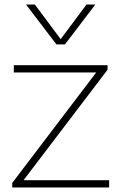

<svg xmlns="http://www.w3.org/2000/svg" viewBox="-20 -828 534 848"><path d="M34 0V-20L405 -508H41V-540H455V-520L84 -32H462V0ZM229 -632 95 -808H134L248 -655L362 -808H401L267 -632Z"/></svg>

Font: Encode Sans Expanded Expanded Thin
Style: Regular
Weight: 100
Width: 7
Designer: Multiple Designers
Foundry: Impallari Type
Version: Version 3.000; ttfautohint (v1.8.3) -l 8 -r 50 -G 200 -x 14 